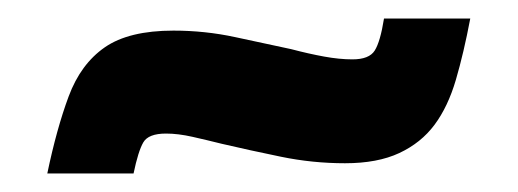

<svg xmlns="http://www.w3.org/2000/svg" viewBox="-20 -408 558 207"><path d="M31 -221Q41 -269 54 -304Q67 -339 93 -357Q119 -375 167 -375Q201 -375 233.5 -368Q266 -361 294 -355Q313 -350 329.5 -347Q346 -344 360 -344Q378 -344 384 -353.5Q390 -363 394 -388H487Q480 -351 471.5 -322Q463 -293 448.5 -273.5Q434 -254 410.5 -243Q387 -232 352 -232Q317 -232 283 -239Q249 -246 219 -253Q203 -257 187.5 -260.5Q172 -264 159 -264Q140 -264 134.5 -254.5Q129 -245 124 -221Z"/></svg>

Font: Saira Expanded ExtraBold
Style: Italic
Weight: 800
Width: 7
Italic angle: -12°
Designer: Hector Gatti with collaboration of the Omnibus-Type team
Foundry: Omnibus-Type
Version: Version 1.101